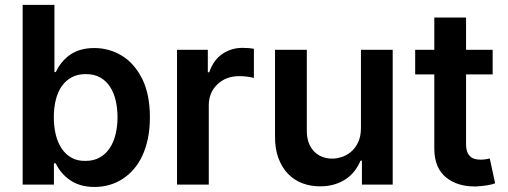

<svg xmlns="http://www.w3.org/2000/svg" viewBox="-20 -747 2055 777"><path d="M361.9 9.6Q299 9.6 257.1 -22.7Q223 -48.7 205.6 -85.9H198.2V0H71.7V-727.3H200.3V-455.3H205.6Q223.4 -493.3 254.3 -518.5Q296.2 -552.6 361.5 -552.6Q421.9 -552.6 473 -521.7Q524.1 -491.1 556.8 -425.4Q586.6 -362.9 586.6 -272Q586.6 -225.9 578.7 -187.1Q570.7 -148.4 556.3 -117.4Q541.9 -86.3 521.7 -62.9Q501.4 -39.4 476.9 -23.4Q426.1 9.6 361.9 9.6ZM326 -95.9Q359.4 -95.9 383.7 -109.7Q408 -123.6 424 -147.5Q440 -171.5 447.8 -203.8Q455.6 -236.2 455.6 -272.7Q455.6 -307.9 448.3 -339.7Q441.1 -371.4 425.4 -395.6Q409.8 -419.7 385.3 -433.6Q360.8 -447.4 326 -447.1Q294.4 -447.1 270.4 -434.3Q246.4 -421.5 230.3 -398.6Q214.1 -375.7 206 -343.6Q197.8 -311.4 197.8 -272.7Q197.8 -235.1 205.6 -202.6Q213.4 -170.1 229.4 -146.1Q245.4 -122.2 269.4 -108.7Q293.3 -95.2 326 -95.9Z M824.9 0H696.4V-545.5H821V-454.5H826.7Q843.8 -504.3 880 -528.8Q916.5 -553.3 961.3 -553.3Q974.8 -553.3 986.3 -552.4Q997.9 -551.5 1007.5 -549.7V-431.5Q998.2 -434.3 982.1 -436.6Q965.9 -438.9 947.8 -438.9Q894.5 -438.9 859.7 -405.5Q824.9 -372.5 824.9 -320.7Z M1274.9 7.1Q1237.6 7.1 1204.4 -5.1Q1171.2 -17.4 1146.3 -42.8Q1121.4 -68.2 1106.9 -106.7Q1092.3 -145.2 1093 -198.2V-545.5H1221.6V-218Q1221.6 -190.7 1229.2 -169.7Q1236.9 -148.8 1250.7 -134.4Q1264.6 -120 1283.4 -112.6Q1302.2 -105.1 1324.6 -105.1Q1342.7 -105.1 1363.1 -111.7Q1383.5 -118.3 1400.7 -132.8Q1418 -147.4 1429.3 -171.2Q1440.7 -195 1440.7 -229.4V-545.5H1569.2V0H1444.6V-96.9H1438.9Q1429.7 -74.6 1415 -55.4Q1400.2 -36.2 1379.8 -22.4Q1359.4 -8.5 1333.1 -0.7Q1306.8 7.1 1274.9 7.1Z M1908 7.5H1900.2Q1831.3 7.5 1786.2 -28.1Q1738.6 -66.1 1737.6 -142.8V-446H1660.2V-545.5H1737.6V-676.1H1866.1V-545.5H1973.7V-446H1866.1V-164.1Q1866.1 -145.2 1870.7 -133Q1875.4 -120.7 1883.2 -113.6Q1891 -106.5 1901.6 -103.7Q1912.3 -100.9 1924.4 -100.9Q1943.9 -100.9 1962 -105.8L1983.7 -5.3Q1962.7 3.9 1908 7.5Z"/></svg>

Font: Linik Sans SemiBold
Style: Regular
Weight: 600
Designer: Fonts by Rasmus Andersson / Changes by Cristiano Sobral with parts from Marc Monis
Foundry: rsms
Version: Version 3.020; ttfautohint (v1.6)